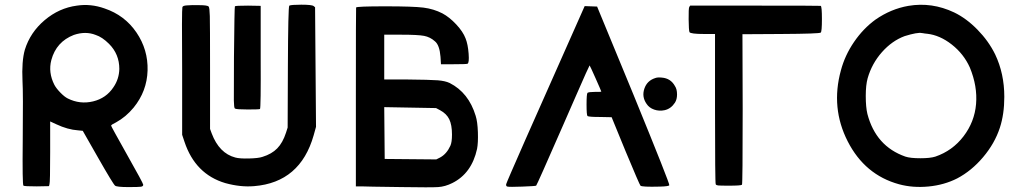

<svg xmlns="http://www.w3.org/2000/svg" viewBox="-20 -792 4397 819"><path d="M308 -768Q367 -777 426 -756Q512 -727 562 -653.5Q612 -580 609.5 -491.5Q607 -403 550 -333Q517 -293 475 -270Q454 -260 454 -256Q454 -253 522 -132Q591 -10 591 -4Q591 3 581 4.5Q571 6 528 6Q479 6 471 0Q463 -6 398 -120L333 -234L313 -236Q269 -239 220 -262L194 -274V-144Q194 -12 191 -6L189 2L137 3Q84 3 80 0Q75 -4 77 -195Q79 -398 76 -446Q72 -531 86 -580Q109 -654 170.5 -706Q232 -758 308 -768ZM388 -643Q345 -660 295 -643Q220 -614 199 -536Q185 -483 212 -430Q220 -415 237.5 -397Q255 -379 269 -372Q321 -346 377 -359.5Q433 -373 464 -420Q488 -455 489 -498Q489 -561 445 -605Q416 -634 388 -643Z M777 -769Q801 -771 830 -770Q865 -770 870 -764Q874 -760 875 -723.5Q876 -687 876 -500V-242L883 -223Q915 -138 984 -120Q1002 -115 1042.5 -116Q1083 -117 1100 -123Q1139 -135 1162.5 -159Q1186 -183 1200 -226L1207 -248L1208 -506Q1209 -763 1214 -768Q1222 -772 1265 -772Q1311 -772 1318 -766L1324 -761L1326 -506L1328 -251L1318 -215Q1261 -14 1064 2Q1006 7 941 -11Q813 -49 767 -187L757 -217V-486Q755 -753 758 -761Q759 -768 777 -769ZM982 -765Q983 -768 1038 -768L1092 -767V-548Q1093 -330 1089 -327Q1085 -325 1037 -325Q989 -325 982 -329Q978 -332 977.5 -363Q977 -394 978 -548Q980 -763 982 -765Z M1499 -760Q1501 -765 1624 -765Q1743 -765 1786.5 -759.5Q1830 -754 1867 -735Q1897 -719 1926 -688Q1955 -657 1966 -628Q1976 -603 1979 -563Q1982 -523 1974 -520Q1968 -518 1915 -518H1861L1859 -550Q1855 -600 1835 -616Q1815 -634 1789 -639Q1763 -644 1692 -644H1619V-548V-453H1714Q1815 -452 1847 -449.5Q1879 -447 1898 -438Q1979 -397 2009 -298Q2017 -273 2018.5 -228Q2020 -183 2015 -157Q1992 -52 1909 -11Q1879 4 1849 6Q1819 8 1694 6Q1536 4 1522 3H1498V-376Q1498 -758 1499 -760ZM1857 -322 1840 -331 1729 -333 1619 -335 1620 -224 1621 -114 1731 -113 1841 -112 1857 -120Q1885 -135 1901 -170Q1908 -185 1908 -218Q1908 -259 1896.5 -283Q1885 -307 1857 -322Z M2466 -748 2474 -766 2500 -765 2527 -764 2683 -386Q2838 -7 2835 -2Q2833 3 2794 4Q2718 6 2712 0Q2708 -4 2648 -148L2589 -292L2540 -293Q2492 -293 2486 -297Q2482 -301 2482 -346Q2482 -391 2486 -396Q2492 -400 2517 -400Q2545 -400 2545 -401Q2545 -403 2521 -457Q2497 -511 2495 -513L2479 -479Q2464 -445 2438 -386Q2412 -327 2382 -258Q2270 -2 2267 0Q2262 2 2207.5 4Q2153 6 2145 4Q2138 3 2139 -6Q2141 -18 2466 -748ZM2775 -459Q2785 -463 2803 -461Q2841 -458 2859 -425Q2868 -412 2868 -389Q2868 -368 2859 -354Q2842 -328 2815 -322Q2792 -317 2770.5 -324.5Q2749 -332 2738 -349Q2717 -379 2728.5 -413.5Q2740 -448 2775 -459Z M2920 -762 2924 -768H3200Q3478 -768 3481 -767Q3486 -764 3486 -711Q3486 -657 3481 -653Q3476 -648 3311 -647L3147 -646L3148 -328Q3148 -7 3145 -4Q3141 0 3089 0Q3051 0 3043 -1Q3035 -2 3033 -6Q3030 -12 3030 -329V-647H2984Q2926 -647 2921 -655Q2918 -663 2917.5 -709.5Q2917 -756 2920 -762Z M3855 -767Q3955 -784 4050 -739Q4102 -714 4149.5 -665.5Q4197 -617 4225 -560Q4264 -478 4264 -379Q4264 -305 4245 -247Q4223 -180 4173.5 -121.5Q4124 -63 4063 -31Q4008 -3 3941 3.5Q3874 10 3815 -6Q3669 -46 3596 -189Q3523 -332 3567 -492Q3584 -556 3623 -613Q3662 -670 3714 -708Q3780 -754 3855 -767ZM3935 -648Q3931 -648 3925.5 -649Q3920 -650 3916.5 -650.5Q3913 -651 3912 -651Q3894 -655 3839 -638Q3785 -618 3742 -569.5Q3699 -521 3681 -458Q3673 -429 3673 -383Q3673 -335 3680 -306Q3716 -168 3842 -124Q3863 -117 3906 -117Q3948 -117 3970 -124Q4043 -149 4090 -210.5Q4137 -272 4143.5 -348Q4150 -424 4117 -504Q4091 -562 4040 -602Q3989 -642 3935 -648Z"/></svg>

Font: FoundationOne
Style: Medium
Weight: 500
Version: Version 0.4